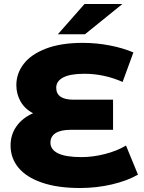

<svg xmlns="http://www.w3.org/2000/svg" viewBox="-20 -929 721 963"><path d="M672 -53Q618 -22 541 -4Q464 14 381 14Q269 14 190.5 -13Q112 -40 72.5 -88Q33 -136 33 -199Q33 -254 63 -296Q93 -338 146 -361Q105 -382 83.5 -419.5Q62 -457 62 -502Q62 -560 98.5 -608Q135 -656 210 -685Q285 -714 395 -714Q464 -714 531 -701Q598 -688 649 -666L595 -518Q502 -559 403 -559Q332 -559 297 -540.5Q262 -522 262 -489Q262 -429 349 -429H547V-278H336Q285 -278 259 -261.5Q233 -245 233 -213Q233 -179 271 -160Q309 -141 389 -141Q446 -141 506.5 -156.5Q567 -172 612 -199ZM404 -909H594L406 -757H270Z"/></svg>

Font: Montserrat Alternates ExtraBold
Style: Regular
Weight: 800
Designer: Julieta Ulanovsky
Foundry: Julieta Ulanovsky
Version: Version 7.200